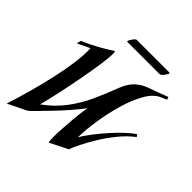

<svg xmlns="http://www.w3.org/2000/svg" viewBox="-164 -675 810 810"><g transform="rotate(45 241.0 -270.0)"><path d="M-3 19Q14 -33 30 -91Q46 -149 58.5 -205.5Q71 -262 77.5 -311.5Q84 -361 82 -396Q72 -392 53.5 -382.5Q35 -373 26 -370L32 -390Q48 -396 72 -408Q96 -420 121 -434.5Q146 -449 164 -461Q166 -455 166 -445Q166 -422 159.5 -377.5Q153 -333 143 -279.5Q133 -226 121.5 -172.5Q110 -119 99 -78Q150 -115 183.5 -159.5Q217 -204 240.5 -255Q264 -306 285 -362Q299 -399 321.5 -420Q344 -441 376 -452Q381 -454 394.5 -458.5Q408 -463 423 -469Q438 -475 449 -479Q460 -483 460 -483L464 -471L437 -459Q407 -446 384 -405.5Q361 -365 345 -310.5Q329 -256 320 -198.5Q311 -141 310 -93Q323 -115 344.5 -143Q366 -171 390.5 -198.5Q415 -226 438.5 -247.5Q462 -269 478 -279L485 -269Q453 -245 425 -210.5Q397 -176 375 -140Q353 -104 338.5 -74.5Q324 -45 319 -30L239 10Q236 4 236 -23Q236 -45 238 -74.5Q240 -104 242.5 -133Q245 -162 248 -183Q251 -204 253 -209Q234 -184 208 -154Q182 -124 155.5 -96.5Q129 -69 109 -48.5Q89 -28 81 -22ZM172 -525Q169 -525 173 -533.5Q177 -542 184 -550.5Q191 -559 195 -559H388Q395 -559 390.5 -550.5Q386 -542 378.5 -533.5Q371 -525 366 -525Z"/></g></svg>

Font: Kings
Style: Regular
Weight: 400
Designer: Robert E. Leuschke
Foundry: Robert E. Leuschke
Version: Version 1.010; ttfautohint (v1.8.3)